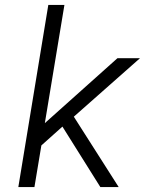

<svg xmlns="http://www.w3.org/2000/svg" viewBox="-20 -755 640 775"><path d="M54 0 175 -735H240L161 -258L454 -520H545L278 -284L459 0H385L232 -244L147 -168L119 0Z"/></svg>

Font: Iosevka Light Extended Oblique
Style: Regular
Weight: 300
Width: 7
Italic angle: -9°
Monospace: yes
Designer: Belleve Invis
Foundry: Belleve Invis
Version: Version 32.5.0; ttfautohint (v1.8.4)